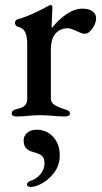

<svg xmlns="http://www.w3.org/2000/svg" viewBox="-20 -455 402 755"><path d="M26 -9Q26 -16 31.5 -20Q37 -24 49 -27Q69 -31 78 -40.5Q87 -50 87 -65V-285Q87 -312 79 -328.5Q71 -345 50 -350Q46 -351 42.5 -355Q39 -359 39 -365Q39 -375 49 -379Q75 -386 106.5 -400Q138 -414 161 -427Q174 -435 179 -435Q186 -435 186 -427L183 -350Q183 -346 185 -346Q211 -379 242.5 -400Q274 -421 304 -421Q330 -421 344 -410.5Q358 -400 358 -383Q358 -364 343.5 -343Q329 -322 312 -322Q304 -322 280 -333Q276 -335 265.5 -339.5Q255 -344 247 -344Q218 -344 199 -324Q180 -304 180 -256V-68Q180 -53 192 -44Q204 -35 232 -26Q244 -23 249.5 -19Q255 -15 255 -9Q255 3 236 3Q207 3 183 0Q153 -2 137 -2Q121 -2 95 0Q74 3 46 3Q26 3 26 -9ZM86 270Q86 261 101 256Q126 247 140.5 228Q155 209 155 187Q155 167 145 158Q135 149 111 143Q92 138 82.5 127.5Q73 117 73 97Q73 79 87 67Q101 55 124 55Q163 55 189 83Q215 111 215 156Q215 193 195 221Q175 249 148 264.5Q121 280 102 280Q86 280 86 270Z"/></svg>

Font: EB Garamond Medium
Style: Regular
Weight: 500
Designer: Georg Duffner and Octavio Pardo
Foundry: Georg Duffner
Version: Version 1.000